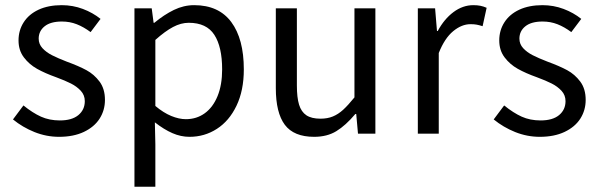

<svg xmlns="http://www.w3.org/2000/svg" viewBox="-20 -518 2321 744"><path d="M211.9 -51.3Q258.8 -51.3 283.7 -72Q308.6 -92.8 308.6 -126Q308.6 -149.4 293 -166.3Q277.3 -183.1 255.1 -194.3Q232.9 -205.6 197.3 -218.8Q154.8 -233.9 123.8 -251.2Q92.8 -268.6 72.3 -295.9Q51.8 -323.2 51.8 -361.3Q51.8 -400.4 71.8 -431.6Q91.8 -462.9 129.6 -480.5Q167.5 -498 219.2 -498Q262.2 -498 301 -483.4Q339.8 -468.8 369.6 -444.8L331.1 -393.6Q304.2 -413.6 277.3 -424.1Q250.5 -434.6 219.7 -434.6Q175.8 -434.6 152.8 -416Q129.9 -397.5 129.9 -368.2Q129.9 -347.2 144.5 -331.3Q159.2 -315.4 181.6 -304Q204.1 -292.5 238.3 -279.3Q285.2 -262.2 314.9 -246.1Q344.7 -230 365.7 -201.9Q386.7 -173.8 386.7 -130.9Q386.7 -90.8 366 -58.3Q345.2 -25.9 304.9 -6.8Q264.6 12.2 209 12.2Q159.7 12.2 113.5 -6.3Q67.4 -24.9 30.3 -55.2L70.8 -109.4Q106.4 -80.6 138.9 -65.9Q171.4 -51.3 211.9 -51.3Z M582 205.6H501V-485.8H567.9L575.2 -429.7H578.1Q615.7 -460.9 653.8 -479.5Q691.9 -498 732.4 -498Q827.6 -498 876.2 -432.6Q924.8 -367.2 924.8 -249Q924.8 -167.5 896.5 -108.4Q868.2 -49.3 820.3 -18.6Q772.5 12.2 714.4 12.2Q680.7 12.2 648.2 -2Q615.7 -16.1 580.1 -43.9L582 41ZM840.8 -249Q840.8 -336.4 810.5 -383.1Q780.3 -429.7 711.4 -429.7Q681.2 -429.7 650.4 -413.3Q619.6 -397 582 -363.3V-107.4Q613.3 -81.1 643.6 -68.6Q673.8 -56.2 700.2 -56.2Q741.7 -56.2 773.4 -79.1Q805.2 -102.1 823 -145.5Q840.8 -189 840.8 -249Z M1130.4 -485.8V-187Q1130.4 -140.1 1138.9 -112.3Q1147.5 -84.5 1167.2 -71.3Q1187 -58.1 1221.7 -58.1Q1249 -58.1 1269.8 -66.7Q1290.5 -75.2 1309.6 -92.5Q1328.6 -109.9 1353.5 -140.6V-485.8H1434.6V0H1367.2L1360.4 -76.2H1356.9Q1319.3 -31.7 1283.4 -9.8Q1247.6 12.2 1197.3 12.2Q1118.7 12.2 1083.7 -34.4Q1048.8 -81.1 1048.8 -176.3V-485.8Z M1666 -485.8 1673.3 -397.9H1676.3Q1701.2 -444.3 1737.3 -471.2Q1773.4 -498 1814 -498Q1829.6 -498 1841.6 -495.6Q1853.5 -493.2 1865.7 -487.8L1850.1 -416.5Q1835.9 -420.9 1826.4 -422.6Q1816.9 -424.3 1803.2 -424.3Q1769 -424.3 1736.1 -397.2Q1703.1 -370.1 1680.2 -312.5V0H1599.1V-485.8Z M2074.7 -51.3Q2121.6 -51.3 2146.5 -72Q2171.4 -92.8 2171.4 -126Q2171.4 -149.4 2155.8 -166.3Q2140.1 -183.1 2117.9 -194.3Q2095.7 -205.6 2060.1 -218.8Q2017.6 -233.9 1986.6 -251.2Q1955.6 -268.6 1935.1 -295.9Q1914.6 -323.2 1914.6 -361.3Q1914.6 -400.4 1934.6 -431.6Q1954.6 -462.9 1992.4 -480.5Q2030.3 -498 2082 -498Q2125 -498 2163.8 -483.4Q2202.6 -468.8 2232.4 -444.8L2193.8 -393.6Q2167 -413.6 2140.1 -424.1Q2113.3 -434.6 2082.5 -434.6Q2038.6 -434.6 2015.6 -416Q1992.7 -397.5 1992.7 -368.2Q1992.7 -347.2 2007.3 -331.3Q2022 -315.4 2044.4 -304Q2066.9 -292.5 2101.1 -279.3Q2147.9 -262.2 2177.7 -246.1Q2207.5 -230 2228.5 -201.9Q2249.5 -173.8 2249.5 -130.9Q2249.5 -90.8 2228.8 -58.3Q2208 -25.9 2167.7 -6.8Q2127.4 12.2 2071.8 12.2Q2022.5 12.2 1976.3 -6.3Q1930.2 -24.9 1893.1 -55.2L1933.6 -109.4Q1969.2 -80.6 2001.7 -65.9Q2034.2 -51.3 2074.7 -51.3Z"/></svg>

Font: Varta
Style: Regular
Weight: 400
Designer: Joana Correia, Viktoriya Grabowska, Eben Sorkin
Foundry: Sorkin Type
Version: Version 1.003; ttfautohint (v1.3) -l 8 -r 24 -G 200 -x 12 -H